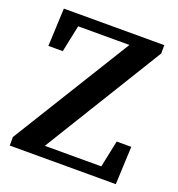

<svg xmlns="http://www.w3.org/2000/svg" viewBox="-122 -765 802 866"><g transform="rotate(20 278.5 -332.0)"><path d="M20 0V-41L372 -611H126L99 -482H30L38 -664H520V-624L169 -53H440L467 -182H537L529 0Z"/></g></svg>

Font: Source Serif 4 Semibold
Style: Regular
Weight: 600
Designer: Frank Grießhammer
Foundry: Adobe
Version: Version 4.005;hotconv 1.1.0;makeotfexe 2.6.0